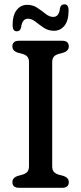

<svg xmlns="http://www.w3.org/2000/svg" viewBox="-20 -894 386 914"><path d="M228.5 -102Q228.5 -85 236.5 -76Q244.5 -67 259.5 -62.5L284 -56Q307.5 -47 307.5 -27Q307.5 0 276 0H70.5Q39 0 39 -27Q39 -47 62.5 -56L86.5 -62.5Q102 -67 110 -76Q118 -85 118 -102V-598.5Q118 -615 110.2 -624Q102.5 -633 88 -637L62.5 -644Q39 -652.5 39 -673Q39 -700 70.5 -700H276Q307.5 -700 307.5 -673Q307.5 -653 284 -644L258.5 -637Q244 -633 236.2 -624Q228.5 -615 228.5 -598.5ZM237 -747.5Q209.5 -747.5 188.2 -762Q167 -776.5 148.8 -790.8Q130.5 -805 113 -805Q85.5 -805 80.5 -763.5Q76.5 -745 60 -745Q40 -745 40 -774Q40 -822 59.5 -846.5Q79 -871 109.5 -871Q137 -871 158.2 -856.5Q179.5 -842 197.5 -827.8Q215.5 -813.5 233.5 -813.5Q261.5 -813.5 265.5 -855Q269.5 -873.5 286.5 -873.5Q306.5 -873.5 306.5 -844.5Q306.5 -796 287 -771.8Q267.5 -747.5 237 -747.5Z"/></svg>

Font: Fraunces 72pt SuperSoft
Style: Regular
Weight: 400
Version: Version 1.000;[b76b70a41]